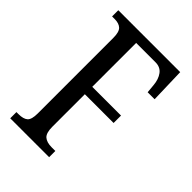

<svg xmlns="http://www.w3.org/2000/svg" viewBox="-211 -805 897 897"><g transform="rotate(45 237.0 -357.0)"><path d="M28 -41H41Q74 -41 88.5 -54Q103 -67 103 -107V-606Q103 -645 88.5 -659Q74 -673 45 -673H28V-714H437L442 -540H396L392 -583Q389 -619 372 -642Q355 -665 323 -665H195V-375H385V-326H195V-111Q195 -70 211.5 -55.5Q228 -41 261 -41H285V0H28Z"/></g></svg>

Font: Noto Serif Cond
Style: Regular
Weight: 400
Width: 3
Designer: Monotype Design Team
Foundry: Monotype Imaging Inc.
Version: Version 1.001